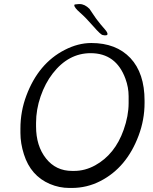

<svg xmlns="http://www.w3.org/2000/svg" viewBox="-20 -931 751 941"><path d="M610.4 -425.8V-459.5Q610.4 -502.9 594.7 -545.4Q548.8 -670.4 424.3 -670.4Q315.4 -670.4 238.3 -570.8Q201.2 -522.9 179 -458.5Q156.7 -394 156.7 -328.6V-311.5Q156.7 -215.8 205.6 -154.3Q253.9 -93.3 333.5 -93.3Q334 -93.3 335 -93.3H343.3Q396.5 -93.3 446.3 -120.6Q543.5 -174.3 585.9 -294.4Q610.4 -363.3 610.4 -425.8ZM496.1 -757.8H492.2Q486.3 -759.3 483.9 -759.3Q474.6 -759.3 437.5 -802Q400.4 -844.7 372.3 -869.1Q344.2 -893.6 344.2 -904.8V-906.2Q344.2 -910.2 356.9 -910.2L366.7 -911.1H370.6Q395 -911.1 418.5 -887.7Q418.9 -887.2 435.8 -862.1Q452.6 -836.9 458.7 -829.8Q464.8 -822.8 473.6 -811L494.1 -787.1Q506.8 -772.5 506.8 -765.1V-763.7Q506.8 -757.8 496.1 -757.8ZM688.5 -437.5V-426.8Q688.5 -343.8 659.2 -266.1Q600.6 -109.4 471.7 -43.5Q406.2 -9.8 331.1 -9.8H320.3Q270.5 -9.8 224.6 -29.3Q130.4 -69.3 97.2 -174.8Q80.1 -228.5 80.1 -279.3V-301.3Q80.1 -385.3 109.4 -462.9Q168.5 -620.6 297.4 -686.5Q362.8 -720.2 427.7 -720.2Q549.3 -720.2 619.1 -646.5Q688.5 -572.3 688.5 -437.5Z"/></svg>

Font: Averia Sans Libre Light
Style: Italic
Weight: 300
Italic angle: -8.5°
Version: Version 1.002